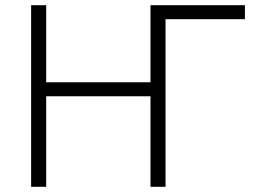

<svg xmlns="http://www.w3.org/2000/svg" viewBox="-20 -720 999 740"><path d="M618 -646 560 -700H924V-646ZM100 0V-700H158V-403H560V-700H618V0H560V-349H158V0Z"/></svg>

Font: Geologica Roman Thin
Style: Regular
Weight: 250
Designer: Sindre Bremnes, Frode Helland
Foundry: Monokrom Skriftforlag AS
Version: Version 1.010;gftools[0.9.28]